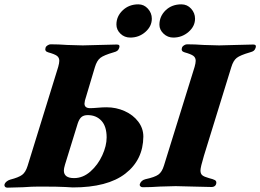

<svg xmlns="http://www.w3.org/2000/svg" viewBox="-62 -859 1198 884"><path d="M-41 -11Q-39 -17 -32 -23Q-25 -29 -15 -32Q24 -42 40 -54Q56 -66 65 -95L206 -551Q211 -569 211 -579Q211 -594 200 -602Q189 -610 160 -618Q142 -623 148 -640Q150 -646 157.5 -650.5Q165 -655 171 -655Q207 -655 248 -652Q300 -650 319 -650L395 -652Q453 -654 476 -654Q492 -654 487 -639Q484 -630 478.5 -625.5Q473 -621 461 -618Q416 -605 400 -592.5Q384 -580 375 -550L329 -396Q327 -386 327 -382Q327 -361 353 -361Q366 -361 388 -363Q410 -365 429 -365Q473 -365 512 -347.5Q551 -330 574.5 -299Q598 -268 598 -230Q597 -123 515 -59.5Q433 4 273 4Q268 4 238.5 2Q209 0 118 0Q84 0 45 3Q-9 5 -27 5Q-36 5 -39.5 0Q-43 -5 -41 -11ZM429 -226Q429 -277 405 -303Q381 -329 342 -329Q324 -329 313.5 -320.5Q303 -312 296 -291L237 -100Q232 -83 232 -74Q232 -39 279 -39Q320 -39 354.5 -69.5Q389 -100 409 -144Q429 -188 429 -226ZM582 -12Q588 -29 608 -34Q650 -43 667 -55Q684 -67 693 -97L834 -551Q839 -569 839 -579Q839 -594 828 -602Q817 -610 788 -618Q770 -623 776 -640Q778 -646 785.5 -650.5Q793 -655 799 -655Q835 -655 876 -652Q928 -650 947 -650L1023 -652Q1081 -654 1104 -654Q1120 -654 1115 -639Q1112 -630 1106.5 -625.5Q1101 -621 1089 -618Q1044 -605 1028 -592.5Q1012 -580 1003 -550L877 -142Q861 -89 861 -74Q861 -59 869.5 -52Q878 -45 900 -39Q920 -34 927 -30Q934 -26 934 -19Q934 -9 928 -3.5Q922 2 912 2L827 0L747 -2Q728 -2 674 0Q632 3 595 3Q588 3 584 -1.5Q580 -6 582 -12ZM474 -746Q474 -784 503 -811.5Q532 -839 575 -839Q601 -839 619 -819Q637 -799 637 -773Q637 -738 607.5 -712Q578 -686 538 -686Q511 -686 492.5 -704Q474 -722 474 -746ZM672 -745Q672 -784 700.5 -811.5Q729 -839 773 -839Q800 -839 818 -819Q836 -799 836 -773Q836 -738 806 -712Q776 -686 736 -686Q710 -686 691 -704Q672 -722 672 -745Z"/></svg>

Font: EB Garamond ExtraBold
Style: Italic
Weight: 800
Italic angle: -17.2°
Designer: Georg Duffner and Octavio Pardo
Foundry: Georg Duffner
Version: Version 1.000